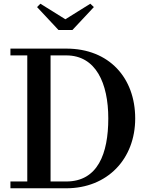

<svg xmlns="http://www.w3.org/2000/svg" viewBox="-20 -1011 807 1031"><path d="M331 -907.5 197 -991 179 -973 294 -850H369L484 -973L465 -991ZM336 0C556.5 0 706 -157 706 -375C706 -593 566 -750 336 -750H36V-713.5H126.5V-36.5H36V0ZM336 -713.5C495 -713.5 561.5 -564 561.5 -375C561.5 -186 505 -36.5 336 -36.5H251.5V-713.5Z"/></svg>

Font: Bodoni* 06pt Medium
Style: Regular
Weight: 500
Version: Version 2.3